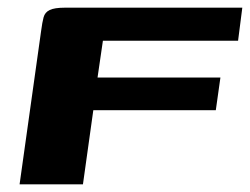

<svg xmlns="http://www.w3.org/2000/svg" viewBox="-20 -480 651 500"><path d="M31 0 87 -399Q90 -422 93.5 -435Q97 -448 109.5 -454Q122 -460 149 -460H611L600 -374H248L234 -278H554L542 -193H223L196 0Z"/></svg>

Font: Genos Thin
Style: Bold Italic
Weight: 700
Italic angle: -8°
Version: Version 1.010